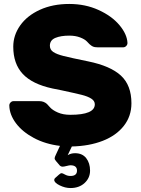

<svg xmlns="http://www.w3.org/2000/svg" viewBox="-20 -730 714 970"><path d="M603 -491H472Q458 -491 450 -494.5Q442 -498 432 -507Q430 -509 419 -520.5Q408 -532 384.5 -541Q361 -550 330 -550Q287 -550 259.5 -538.5Q232 -527 232 -499Q232 -479 249 -467.5Q266 -456 301.5 -447Q337 -438 425 -420Q538 -397 591 -348Q644 -299 644 -208Q644 -143 605.5 -94Q567 -45 499 -18.5Q431 8 343 10L322 54Q338 44 359 44Q396 44 415.5 69Q435 94 435 132Q435 169 407.5 194.5Q380 220 336 220Q309 220 281.5 206.5Q254 193 254 179Q254 173 259 169L277 153Q285 145 292 145Q296 145 308.5 152Q321 159 336 159Q369 159 369 132Q369 105 336 105Q330 105 316.5 108.5Q303 112 297 112Q288 112 282 106L264 85Q261 81 258.5 77.5Q256 74 256 70Q256 64 262 52L283 7Q209 -2 151 -33Q93 -64 60.5 -107.5Q28 -151 27 -197Q27 -206 33.5 -212.5Q40 -219 48 -219H179Q201 -219 217 -205Q220 -202 233 -187.5Q246 -173 272.5 -161.5Q299 -150 335 -150Q459 -150 459 -203Q459 -220 441.5 -231.5Q424 -243 392 -251Q360 -259 290 -274L245 -283Q143 -305 95 -356.5Q47 -408 47 -494Q47 -552 82 -601.5Q117 -651 181.5 -680.5Q246 -710 330 -710Q411 -710 478 -679.5Q545 -649 583.5 -603Q622 -557 624 -513Q624 -504 617.5 -497.5Q611 -491 603 -491Z"/></svg>

Font: Hezaedrus
Style: Bold
Weight: 700
Designer: Hubert & Fischer
Foundry: Hubert & Fischer
Version: Version 1.10;September 3, 2019;FontCreator 11.5.0.2425 64-bi